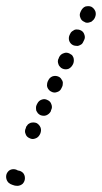

<svg xmlns="http://www.w3.org/2000/svg" viewBox="-24 -567 331 624"><path d="M57 12Q57 22 50 30Q42 37 32 37Q24 37 17 34Q10 32 4 27Q-3 20 -4 10Q-5 0 1 -8Q7 -16 17 -17Q26 -18 34 -13Q44 -12 51 -5Q57 2 57 12ZM72 -118Q81 -113 91 -117Q100 -120 105 -129L107 -133Q111 -143 108 -152Q104 -162 95 -167Q90 -169 85 -169Q80 -169 76 -168Q71 -166 67 -163Q64 -159 61 -155L60 -151Q55 -141 59 -132Q62 -122 72 -118ZM94 -207Q96 -203 99 -199Q103 -195 107 -193Q117 -189 126 -192Q136 -196 141 -205L142 -209Q147 -218 143 -228Q140 -238 130 -242Q121 -247 111 -243Q102 -240 97 -230L95 -226Q93 -222 93 -217Q93 -212 94 -207ZM130 -283Q132 -278 135 -275Q138 -271 143 -269Q152 -264 162 -268Q172 -271 176 -281L178 -285Q180 -289 180 -294Q181 -299 179 -304Q177 -308 174 -312Q171 -316 166 -318Q157 -322 147 -319Q137 -315 133 -306L131 -302Q129 -297 129 -293Q128 -288 130 -283ZM166 -358Q167 -354 171 -350Q174 -346 179 -344Q188 -340 198 -343Q207 -347 212 -356L214 -360Q216 -365 216 -370Q216 -375 215 -379Q213 -384 210 -388Q206 -391 202 -393Q192 -398 183 -394Q173 -391 168 -381L167 -378Q164 -373 164 -368Q164 -363 166 -358ZM214 -420Q219 -418 224 -418Q229 -417 233 -419Q238 -421 242 -424Q245 -427 247 -432L249 -436Q254 -445 250 -455Q247 -465 237 -469Q233 -471 228 -471Q223 -472 218 -470Q214 -468 210 -465Q206 -462 204 -457L202 -453Q198 -444 201 -434Q205 -424 214 -420ZM250 -496Q254 -493 259 -493Q264 -493 269 -495Q274 -496 277 -500Q281 -503 283 -507L285 -511Q289 -521 286 -530Q282 -540 273 -545Q268 -547 264 -547Q259 -547 254 -546Q249 -544 246 -541Q242 -537 240 -533L238 -529Q233 -519 237 -510Q240 -500 250 -496Z"/></svg>

Font: FRB American Cursive Guidelines Arrows Dotted Black
Style: Bold Italic
Weight: 900
Italic angle: -25°
Version: Version 2.0;Modular Font Editor K font №1